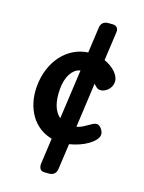

<svg xmlns="http://www.w3.org/2000/svg" viewBox="-140 -624 648 866"><g transform="rotate(20 184.0 -191.5)"><path d="M192.9 -522Q194.3 -551.8 224.1 -556.2L249 -558.1Q261.7 -558.1 268.3 -551Q274.9 -543.9 274.9 -532.2L267.6 -393.6Q284.2 -388.2 298.3 -379.6Q312.5 -371.1 323 -360.8Q333.5 -350.6 339.4 -338.9Q345.2 -327.1 345.2 -314.9Q345.2 -304.2 340.8 -294.2Q336.4 -284.2 329.1 -276.6Q321.8 -269 312.5 -264.4Q303.2 -259.8 293 -259.8Q284.2 -259.8 276.9 -265.1Q269.5 -270.5 261.7 -278.3L251 -67.4Q266.1 -71.8 277.8 -79.1Q289.6 -86.4 299.3 -93.5Q309.1 -100.6 317.6 -105.7Q326.2 -110.8 335 -110.8Q340.8 -110.8 346.7 -107.2Q352.5 -103.5 357.2 -97.9Q361.8 -92.3 365 -85.4Q368.2 -78.6 368.2 -71.8Q368.2 -59.1 357.9 -45.7Q347.7 -32.2 330.8 -20Q314 -7.8 292 2Q270 11.7 246.6 17.6L240.2 139.2Q238.3 168.5 209 172.9L183.1 174.8Q170.4 174.8 164.3 166.5Q158.2 158.2 158.2 143.1L164.6 21Q132.3 15.1 106 -1.7Q79.6 -18.6 60.8 -44.4Q42 -70.3 31.5 -104.2Q21 -138.2 21 -178.2Q21 -222.7 33.2 -261.2Q45.4 -299.8 67.4 -329.1Q89.4 -358.4 119.6 -377Q149.9 -395.5 186.5 -400.9ZM123 -204.1Q123 -111.8 169.4 -79.1L181.6 -312.5Q167.5 -309.1 156.7 -299.6Q146 -290 138.4 -275.9Q130.9 -261.7 127 -243.4Q123 -225.1 123 -204.1Z"/></g></svg>

Font: Gochi Hand
Style: Regular
Weight: 400
Designer: Juan Pablo del Peral
Foundry: Juan Pablo del Peral
Version: Version 1.001